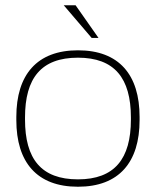

<svg xmlns="http://www.w3.org/2000/svg" viewBox="-20 -700 591 729"><path d="M42 -256V-244C42 -84 120 9 276 9C432 9 510 -84 510 -244V-256C510 -416 432 -509 276 -509C120 -509 42 -416 42 -256ZM75 -246V-254C75 -403 136 -481 276 -481C415 -481 477 -403 477 -254V-246C477 -97 415 -19 276 -19C136 -19 75 -97 75 -246ZM222 -680 328 -556H354L267 -680Z"/></svg>

Font: LT Wave Text Thin
Style: Regular
Weight: 100
Designer: Daniel Lyons
Version: Version 2.5 (Glyphs App)